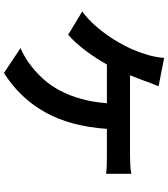

<svg xmlns="http://www.w3.org/2000/svg" viewBox="42 -860 871 996"><g transform="rotate(90 478.0 -362.5)"><path d="M40 -353Q77 -380 111 -418Q145 -456 174 -499.5Q203 -543 225.5 -589.5Q248 -636 261 -680Q269 -702 274 -728Q279 -754 281 -778L428 -749Q420 -731 411.5 -708.5Q403 -686 398 -671Q392 -656 385.5 -638Q379 -620 371 -601H783Q802 -601 830.5 -602Q859 -603 882 -608V-477Q856 -480 828 -480.5Q800 -481 783 -481H649Q636 -291 562.5 -160Q489 -29 359 53L230 -33Q256 -44 280 -58.5Q304 -73 321 -87Q359 -116 392 -153Q425 -190 450.5 -238Q476 -286 493 -346Q510 -406 516 -481H315Q286 -428 245 -373Q204 -318 161 -280Z"/></g></svg>

Font: Kinto Sans
Style: Bold
Weight: 700
Designer: Authors: Ryoko NISHIZUKA  (kana & ideographs); Paul D. Hunt (Latin, Greek & Cyrillic); Wenlong ZHANG  (bopomofo); Sandol
Foundry: Adobe Systems Incorporated, ookami Inc.
Version: Version 0.001